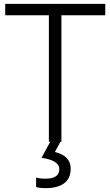

<svg xmlns="http://www.w3.org/2000/svg" viewBox="-20 -734 572 994"><path d="M293 0 264 53Q304 62 325 84Q346 106 346 139Q346 189 312.5 214.5Q279 240 217 240Q183 240 167 234V185Q184 191 216 191Q287 191 287 142Q287 96 195 83L240 0H233V-655H7V-714H525V-655H298V0Z"/></svg>

Font: OpenSansMMV
Style: Light
Weight: 300
Foundry: Ascender Corporation
Version: Version 4.001